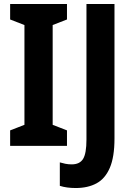

<svg xmlns="http://www.w3.org/2000/svg" viewBox="-20 -734 665 966"><path d="M317 0H31V-78L103 -106V-608L31 -636V-714H317V-636L245 -608V-106L317 -78ZM361 212Q315 212 281 201V83Q294 87 309 90Q324 93 341 93Q381 93 398 65.5Q415 38 415 -32V-714H556V-37Q556 56 532.5 110.5Q509 165 465.5 188.5Q422 212 361 212Z"/></svg>

Font: Noto Sans Lao Condensed
Style: Bold
Weight: 700
Width: 3
Designer: Monotype Design Team
Foundry: Monotype Imaging Inc.
Version: Version 2.003; ttfautohint (v1.8.4.7-5d5b)